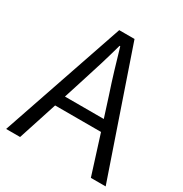

<svg xmlns="http://www.w3.org/2000/svg" viewBox="-170 -861 941 989"><g transform="rotate(30 300.5 -366.0)"><path d="M184 -296 222 -415C249 -498 273 -576 297 -663H301C326 -577 349 -498 377 -415L415 -296ZM509 0H597L346 -732H255L5 0H88L163 -231H436Z"/></g></svg>

Font: Genne Gothic Normal
Style: Regular
Weight: 350
Designer: Ryoko NISHIZUKA (kana & ideographs); Paul D. Hunt (Latin, Greek & Cyrillic); Wenlong ZHANG (bopomofo); Sandoll Communica
Foundry: Adobe Systems Incorporated
Version: Version 1.004;PS 1.004;hotconv 16.6.51;makeotf.lib2.5.65220